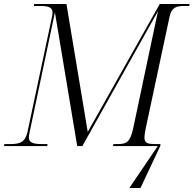

<svg xmlns="http://www.w3.org/2000/svg" viewBox="-37 -734 973 965"><path d="M-17 0H200L202 -10H171C130 -10 108 -18 108 -42C108 -49 110 -60 112 -70L239 -672L351 0H377L757 -678L632 -87C617 -19 598 -10 556 -10H533L531 0H756L613 211H669L769 -1V-10H743C709 -10 689 -13 689 -42C689 -51 691 -68 695 -87L815 -649C825 -696 847 -704 890 -704H914L916 -714H766L404 -71L297 -714H135L133 -704H163C202 -704 227 -699 227 -671C227 -661 224 -645 219 -625L101 -70C89 -19 63 -10 16 -10H-15Z"/></svg>

Font: Noto Serif Display SemiCondensed Light
Style: Italic
Weight: 300
Width: 4
Italic angle: -12°
Designer: Monotype Design Team
Foundry: Monotype Imaging Inc.
Version: Version 2.009